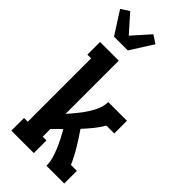

<svg xmlns="http://www.w3.org/2000/svg" viewBox="-324 -1057 1125 1125"><g transform="rotate(45 238.5 -494.0)"><path d="M67 -815 -23 -955 28 -988 124 -880 220 -988 270 -955 181 -815ZM31 0V-105H62V-630H31V-735H186V-294Q200 -310 214.5 -327Q229 -344 242.5 -361.5Q256 -379 268 -397.5Q280 -416 290.5 -435.5Q301 -455 307.5 -476.5Q314 -498 314 -520H469V-415H404Q385 -382 360.5 -352Q336 -322 310 -294Q341 -249 369.5 -202Q398 -155 420 -105H469V0H322Q322 -30 313.5 -59Q305 -88 293.5 -115.5Q282 -143 268.5 -169.5Q255 -196 240 -222Q226 -209 212.5 -195.5Q199 -182 186 -169V-105H217V0Z"/></g></svg>

Font: Iosevka Curly Slab Extrabold
Style: Regular
Weight: 800
Monospace: yes
Designer: Belleve Invis
Foundry: Belleve Invis
Version: Version 22.1.2; ttfautohint (v1.8.4)